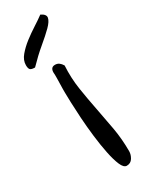

<svg xmlns="http://www.w3.org/2000/svg" viewBox="-182 -657 529 690"><g transform="rotate(-30 82.0 -312.0)"><path d="M61.5 -337.9V-352.5Q61.5 -363.3 62 -375Q62.5 -386.7 62.5 -396.5V-412.1Q58.6 -442.4 80.1 -442.4Q89.8 -442.4 96.7 -437.5Q103.5 -432.6 109.4 -422.9Q106.4 -372.1 113.8 -324.7Q121.1 -277.3 130.4 -231Q139.6 -184.6 147.9 -137.7Q156.2 -90.8 156.2 -40Q156.2 -26.4 147.9 -12.7Q139.6 1 123 1Q110.4 1 101.1 -21Q91.8 -43 85 -76.7Q78.1 -110.4 73.2 -151.4Q68.4 -192.4 65.9 -230Q63.5 -267.6 62.5 -297.4Q61.5 -327.1 61.5 -337.9ZM-10.7 -493.2Q-10.7 -513.7 4.9 -532.2Q20.5 -550.8 42 -567.4Q63.5 -584 86.4 -598.6Q109.4 -613.3 125 -625Q145.5 -615.2 143.1 -601.6Q140.6 -587.9 122.1 -569.3Q103.5 -550.8 74.2 -526.4Q44.9 -502 13.7 -469.7Q-1 -469.7 -5.9 -474.6Q-10.7 -479.5 -10.7 -493.2Z"/></g></svg>

Font: Indie Flower
Style: Regular
Weight: 400
Designer: Kimberly Geswein
Foundry: Kimberly Geswein
Version: Version 1.001 2010